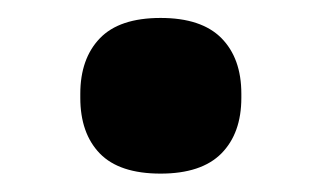

<svg xmlns="http://www.w3.org/2000/svg" viewBox="-20 -688 358 214"><path d="M159 -494.5Q204.5 -494.5 226.8 -517Q249 -539.5 249 -579V-583.5Q249 -623 226.8 -645.5Q204.5 -668 159 -668Q113 -668 91.2 -645.2Q69.5 -622.5 69.5 -583.5V-579Q69.5 -539.5 91.2 -517Q113 -494.5 159 -494.5Z"/></svg>

Font: Anek Devanagari Medium
Style: Bold
Weight: 700
Version: Version 1.003